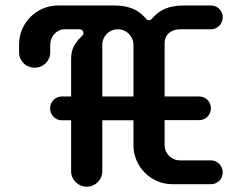

<svg xmlns="http://www.w3.org/2000/svg" viewBox="-20 -684 848 713"><path d="M50.8 -519V-489.7C50.8 -457.5 76.7 -432.6 107.9 -432.6C141.1 -432.6 166.5 -457.5 166.5 -489.7V-517.6C166.5 -547.9 189.9 -575.2 219.2 -575.2H275.9C286.6 -575.2 290 -565.9 290 -560.5C290 -554.2 283.2 -549.3 277.3 -543C260.3 -525.9 244.1 -503.9 244.1 -466.3V-325.7H209C185.1 -325.7 166 -305.7 166 -281.2C166 -257.8 185.1 -237.3 209 -237.3H244.1V-47.9C244.1 -16.6 269.5 9.3 302.2 9.3C334 9.3 359.9 -16.1 359.9 -47.9V-237.3H475.6V-144.5C475.6 -64.9 540.5 0 620.1 0H763.2C788.1 0 807.1 -19.5 807.1 -43.9C807.1 -67.9 788.1 -88.4 763.2 -88.4H648.9C616.7 -88.4 591.3 -113.3 591.3 -145.5V-237.8H719.7C744.1 -237.8 763.2 -257.8 763.2 -281.7C763.2 -306.2 744.1 -325.7 719.7 -325.7H591.3V-523.4C591.3 -557.6 617.7 -575.2 648.9 -575.2H763.2C788.1 -575.2 807.1 -595.7 807.1 -619.6C807.1 -644 788.1 -663.6 763.2 -663.6H664.1C606.9 -663.6 571.8 -647.5 544.4 -614.7C540.5 -610.4 536.6 -608.9 532.7 -608.9C528.8 -608.9 525.9 -610.4 522 -614.7C494.6 -647.5 459.5 -663.6 403.3 -663.6H195.3C115.7 -663.6 50.8 -598.6 50.8 -519ZM359.9 -517.6C359.9 -549.3 384.8 -575.2 418 -575.2C450.2 -575.2 475.6 -549.3 475.6 -517.1V-325.7H359.9Z"/></svg>

Font: Supermercado One
Style: Regular
Weight: 400
Designer: James Grieshaber
Foundry: James Grieshaber
Version: Version 1.002